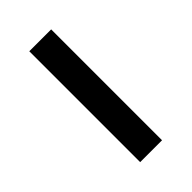

<svg xmlns="http://www.w3.org/2000/svg" viewBox="15 -180 430 430"><g transform="rotate(45 229.5 34.5)"><path d="M53.7 69.3V0H404.9V69.3Z"/></g></svg>

Font: Mona Sans ExtraLight
Style: Regular
Weight: 200
Designer: Deni Anggara
Foundry: GitHub
Version: Version 2.000